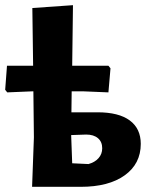

<svg xmlns="http://www.w3.org/2000/svg" viewBox="-21 -722 569 742"><path d="M103 0 110 -191 108 -369H103L7 -365L-1 -375L6 -468H107L104 -691L261 -702L258 -468H398L406 -458L398 -365L302 -369H256L255 -288H356Q438 -288 480.5 -256.5Q523 -225 523 -166Q523 -89 461 -44.5Q399 0 291 0ZM312 -202 254 -200 258 -91 321 -88Q346 -95 360 -111Q374 -127 374 -149Q374 -174 357.5 -188Q341 -202 312 -202Z"/></svg>

Font: Alegreya Sans SC ExtraBold
Style: Regular
Weight: 800
Designer: Juan Pablo del Peral
Foundry: Huerta Tipografica
Version: Version 2.007